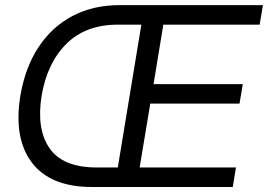

<svg xmlns="http://www.w3.org/2000/svg" viewBox="-20 -748 1072 768"><path d="M348.1 0Q181.6 0 107.7 -97.4Q33.7 -194.8 61.5 -365.2Q80.6 -478 134 -559.3Q187.5 -640.6 270 -684.1Q352.5 -727.5 458.5 -727.5H1031.7L1018.6 -649.4H633.3L594.2 -411.6H951.2L938 -333.5H581.1L538.6 -78.1H923.8L911.1 0ZM451.2 -78.1 545.4 -649.4H451.7Q323.2 -649.4 246.1 -573.2Q168.9 -497.1 146.5 -365.2Q125 -231.9 178.2 -155Q231.4 -78.1 366.7 -78.1Z"/></svg>

Font: Inter Display
Style: Italic
Weight: 400
Italic angle: -9.39999°
Designer: Rasmus Andersson
Foundry: rsms
Version: Version 4.000;git-a52131595